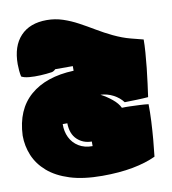

<svg xmlns="http://www.w3.org/2000/svg" viewBox="-117 -811 1101 1228"><g transform="rotate(-10 433.5 -197.5)"><path d="M448 324Q325 324 238 296.5Q151 269 96 221Q41 173 15.5 111.5Q-10 50 -10 -18Q-3 -185 99.5 -274Q202 -363 383 -370V-400H269Q256 -387 243 -385Q210 -380 170 -378Q130 -376 96.5 -379Q63 -382 46 -392Q42 -409 40 -431.5Q38 -454 38 -473Q38 -590 98.5 -654.5Q159 -719 269 -719Q323 -719 373 -702.5Q423 -686 471 -660Q519 -634 567.5 -605Q616 -576 668 -551Q727 -523 777.5 -510Q828 -497 859 -489Q859 -454 855.5 -406Q852 -358 846.5 -306Q841 -254 834.5 -205.5Q828 -157 823 -121Q786 -118 749 -117Q712 -116 670 -115Q646 -147 607.5 -167Q569 -187 525 -189Q564 -169 598 -141Q632 -113 646 -83Q669 -84 700.5 -83Q732 -82 763.5 -80.5Q795 -79 818 -76Q819 -25 816 34.5Q813 94 808 152.5Q803 211 797 261Q734 291 646.5 307.5Q559 324 448 324ZM419 126V96Q363 96 324.5 59.5Q286 23 285 -46H255Q254 2 273 41Q292 80 329 103Q366 126 419 126Z"/></g></svg>

Font: Oi
Style: Regular
Weight: 400
Designer: Kostas Bartsokas, Mohamad Dakak
Foundry: Foundry5
Version: Version 4.000